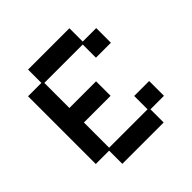

<svg xmlns="http://www.w3.org/2000/svg" viewBox="-170 -772 926 926"><g transform="rotate(-45 293.0 -309.5)"><path d="M151 12V-78H60V-540H151V-631H433V-540H525V-440H423V-530H161V-359H343V-260H161V-88H423V-179H525V-78H433V12Z"/></g></svg>

Font: Pixelify Sans
Style: Regular
Weight: 400
Designer: Stefie Justprince
Foundry: Typecalism Foundryline
Version: Version 1.000;February 13, 2025;FontCreator 15.0.0.3015 64-b